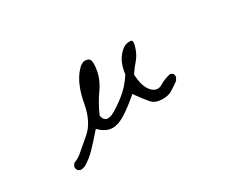

<svg xmlns="http://www.w3.org/2000/svg" viewBox="-75 -632 1150 952"><g transform="rotate(-30 500.0 -155.5)"><path d="M564.5 -114.7 575.7 -124 584 -112.3Q609.9 -75.7 632.3 -50.3Q642.6 -38.6 656.2 -33.2Q672.9 -26.9 695.3 -26.9Q726.6 -26.9 747.1 -39.1Q772 -54.2 796.4 -72.3L805.2 -88.9Q805.7 -89.8 805.7 -93Q805.7 -96.2 804.4 -100.8Q803.2 -105.5 800.3 -109.9L787.1 -116.2Q747.1 -106.9 724.6 -91.8Q711.4 -83.5 698.2 -83.5Q676.8 -83.5 659.2 -105.5Q634.3 -136.7 631.3 -198.7V-202.6L633.3 -206.1Q646.5 -227.5 671.9 -256.8Q694.3 -282.7 706.1 -325.2Q709 -336.4 709 -343.3Q709 -351.6 705.1 -354Q702.1 -356 698 -356.2Q693.8 -356.4 691.4 -356.4Q666 -356.4 645 -336.4Q619.6 -312 608.6 -284.7Q597.7 -257.3 593.8 -225.1Q559.6 -171.4 512.2 -135.3Q464.8 -99.1 434.6 -85Q422.4 -79.6 411.4 -79.6Q400.4 -79.6 392.1 -87.9Q384.8 -95.2 382.3 -107.9L381.8 -111.8L383.3 -115.7Q405.3 -167.5 439.5 -215.8Q471.2 -260.3 480.5 -306.2Q485.4 -331.5 485.4 -348.6Q485.4 -369.6 478 -377Q470.7 -383.8 454.1 -384.8Q453.6 -384.8 451.2 -384.8Q448.7 -384.8 443.6 -383.1Q438.5 -381.3 431.6 -377Q424.8 -372.6 418.5 -366.2Q385.7 -333.5 366.2 -280.8Q353 -246.6 345.2 -201.7Q327.6 -105.5 273.4 -59.6Q223.6 -17.1 202.1 1.2Q180.7 19.5 155.3 28.3L145.5 44.9Q145.5 45.9 145.5 46.9Q145.5 59.1 151.9 66.9Q159.7 72.8 169.4 74.7L190.4 69.8Q227.1 49.3 259.5 15.4Q292 -18.6 323.2 -54.7L332 -64.9L341.8 -55.7Q373.5 -26.9 408 -26.9Q442.4 -26.9 483.4 -53.5Q524.4 -80.1 564.5 -114.7Z"/></g></svg>

Font: NaikaiFont
Style: ExtraLight
Weight: 200
Version: Version 1.89